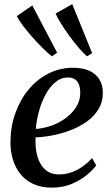

<svg xmlns="http://www.w3.org/2000/svg" viewBox="-20 -870 526 901"><path d="M431.5 -94Q417 -73.5 387.5 -49Q358 -24.5 316.5 -7Q275 10.5 223.5 10.5Q172 10.5 134.8 -7.2Q97.5 -25 74 -55.5Q50.5 -86 39.5 -124.8Q28.5 -163.5 29 -204.5Q29.5 -275.5 51.8 -338.2Q74 -401 113.5 -449Q153 -497 206.5 -524.5Q260 -552 322.5 -552Q370.5 -552 401.2 -537Q432 -522 447.2 -496Q462.5 -470 462.5 -436.5Q463 -392 442.2 -357.8Q421.5 -323.5 386.8 -299Q352 -274.5 310 -258.5Q268 -242.5 225.2 -234.5Q182.5 -226.5 147 -225.5Q145 -192 150 -161Q155 -130 168 -105.2Q181 -80.5 202.8 -66Q224.5 -51.5 256 -51.5Q287 -51.5 314.8 -61.2Q342.5 -71 367 -88.2Q391.5 -105.5 412 -128ZM300 -506.5Q266.5 -506.5 240 -484.5Q213.5 -462.5 194 -426.5Q174.5 -390.5 163 -348.2Q151.5 -306 148 -265Q177.5 -267 207.2 -275.8Q237 -284.5 263.8 -299.8Q290.5 -315 311.5 -335.5Q332.5 -356 344.8 -381.5Q357 -407 356.5 -436.5Q356 -471.5 341.5 -489Q327 -506.5 300 -506.5ZM224 -605.5Q204.5 -620.5 179.5 -645.2Q154.5 -670 129.8 -698Q105 -726 86 -751.8Q67 -777.5 59 -794.5L131.5 -844.5L248 -623ZM388 -605.5Q369.5 -622 347 -648.5Q324.5 -675 303 -705Q281.5 -735 264.8 -762Q248 -789 241 -806.5L319 -850.5L412.5 -620.5Z"/></svg>

Font: Merriweather 60pt Medium
Style: Italic
Weight: 500
Italic angle: -7.8°
Version: Version 2.101